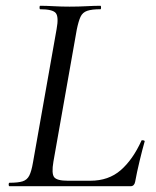

<svg xmlns="http://www.w3.org/2000/svg" viewBox="-20 -645 539 665"><path d="M13 0Q10 0 10 -6Q10 -12 13 -12Q43 -12 58.5 -17Q74 -22 81.5 -37Q89 -52 94 -81L176 -544Q184 -587 173 -600Q162 -613 119 -613Q117 -613 117 -619Q117 -625 119 -625Q140 -625 166 -623.5Q192 -622 221 -622Q252 -622 279.5 -623.5Q307 -625 328 -625Q330 -625 330 -619Q330 -613 328 -613Q298 -613 282 -607.5Q266 -602 259 -587Q252 -572 246 -543L165 -85Q158 -44 167.5 -31.5Q177 -19 215 -19H293Q356 -19 398 -55.5Q440 -92 470 -158Q470 -160 476 -159Q482 -158 481 -155Q473 -127 463.5 -87.5Q454 -48 448 -15Q445 0 432 0Z"/></svg>

Font: Cormorant Garamond Light Medium
Style: Italic
Weight: 500
Italic angle: -10°
Version: Version 4.001